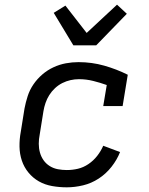

<svg xmlns="http://www.w3.org/2000/svg" viewBox="-20 -794 640 822"><path d="M266 8Q234 8 203 2.5Q172 -3 146.5 -17.5Q121 -32 102 -55Q83 -78 73.5 -106.5Q64 -135 63.5 -166.5Q63 -198 69 -230L85 -330Q90 -356 98.5 -382.5Q107 -409 123 -432.5Q139 -456 161 -475Q183 -494 209 -506Q235 -518 262 -523Q289 -528 316 -528Q373 -528 426 -513Q479 -498 527 -474L505 -340H422L437 -430Q409 -440 379 -447.5Q349 -455 318 -455Q300 -455 282 -451Q264 -447 247 -438.5Q230 -430 215.5 -416.5Q201 -403 191 -387Q181 -371 175 -353.5Q169 -336 166 -318L150 -218Q146 -198 146 -178.5Q146 -159 151 -141Q156 -123 166.5 -108Q177 -93 193 -83Q209 -73 228 -69.5Q247 -66 266 -66Q290 -66 313.5 -71.5Q337 -77 358.5 -91.5Q380 -106 396 -126.5Q412 -147 422 -170L494 -143Q481 -110 457.5 -80Q434 -50 402.5 -29.5Q371 -9 335.5 -0.5Q300 8 266 8ZM294 -600 210 -739 260 -770 351 -653 481 -774 523 -735 392 -600Z"/></svg>

Font: Iosevka Etoile
Style: Italic
Weight: 400
Italic angle: -9°
Designer: Belleve Invis
Foundry: Belleve Invis
Version: Version 22.1.2; ttfautohint (v1.8.4)